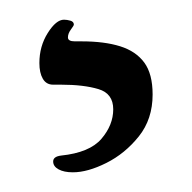

<svg xmlns="http://www.w3.org/2000/svg" viewBox="-20 15 195 195"><path d="M54 190Q45 190 39.5 187Q34 184 34 179Q34 174 42 173Q71 170 83 156Q95 142 95 126Q95 110 80 105.5Q65 101 42 101H34Q27 101 23.5 95Q20 89 20 79Q20 62 28.5 48.5Q37 35 45 35Q48 35 51.5 36Q55 37 55 40Q55 41 52 45Q49 49 49 53Q49 57 56 57H63Q86 57 102 62Q118 67 126.5 78.5Q135 90 135 111Q135 136 121 153.5Q107 171 88 180.5Q69 190 54 190Z"/></svg>

Font: Briem Hand Thin
Style: Regular
Weight: 100
Designer: Gunnlaugur SE Briem, Eben Sorkin
Foundry: Sorkin Type Co.
Version: Version 1.003